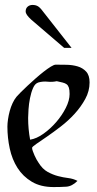

<svg xmlns="http://www.w3.org/2000/svg" viewBox="-20 -753 393 778"><path d="M206 -491Q226 -491 250 -490.5Q274 -490 294.5 -484Q315 -478 329 -463Q343 -448 343 -419Q343 -384 325.5 -352Q308 -320 282.5 -292Q257 -264 226.5 -240.5Q196 -217 170.5 -199.5Q145 -182 127.5 -170Q110 -158 110 -154Q110 -149 113 -140.5Q116 -132 120 -123Q124 -114 128.5 -106Q133 -98 136 -94Q152 -68 173 -56.5Q194 -45 215 -39.5Q236 -34 256.5 -31.5Q277 -29 294 -20Q272 2 248.5 3.5Q225 5 197 5Q145 5 109 -16.5Q73 -38 51 -72.5Q29 -107 19.5 -151Q10 -195 10 -240Q10 -253 12.5 -270Q15 -287 19.5 -303.5Q24 -320 31 -335Q38 -350 47 -361Q52 -367 64 -379Q76 -391 91.5 -405.5Q107 -420 124 -435Q141 -450 157 -462.5Q173 -475 186 -483Q199 -491 206 -491ZM94 -275Q94 -252 96 -230.5Q98 -209 102 -187Q128 -191 156 -211Q184 -231 207.5 -258Q231 -285 246.5 -315.5Q262 -346 262 -372Q262 -389 259 -398Q256 -407 250 -411.5Q244 -416 234 -418.5Q224 -421 210 -424Q192 -420 173 -422Q154 -424 136 -419Q122 -415 114 -396.5Q106 -378 101.5 -355Q97 -332 95.5 -309.5Q94 -287 94 -275ZM107 -673Q95 -684 89.5 -692Q84 -700 84 -707Q84 -719 92 -726Q100 -733 112 -733Q124 -733 133 -728Q142 -723 153 -708L270 -559H240Z"/></svg>

Font: Augsburger Schrift CAT
Style: Regular
Weight: 400
Designer: Peter Wiegel nach Roos&Junge Offenbach
Foundry: CAT-Fonts, Peter Wiegel
Version: Version 1.000